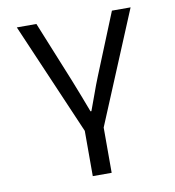

<svg xmlns="http://www.w3.org/2000/svg" viewBox="-79 -556 757 831"><g transform="rotate(-10 300.0 -140.5)"><path d="M262 205V6L50 -486H136L245 -218Q260 -181 274 -144Q288 -107 301 -73H305Q318 -107 331 -144Q344 -181 359 -218L468 -486H550L345 6V205Z"/></g></svg>

Font: Source Code Variable
Style: Regular
Weight: 400
Monospace: yes
Designer: Paul D. Hunt, Teo Tuominen
Foundry: Adobe Systems Incorporated
Version: Version 1.010;hotconv 1.0.106;makeotfexe 2.5.65593